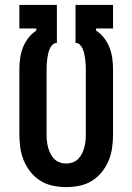

<svg xmlns="http://www.w3.org/2000/svg" viewBox="-20 -755 540 783"><path d="M250 8Q223 8 196 2.5Q169 -3 146 -17Q123 -31 105.5 -52.5Q88 -74 77.5 -99Q67 -124 63 -151Q59 -178 59 -205V-471Q59 -494 62 -516.5Q65 -539 73 -560Q81 -581 95 -599.5Q109 -618 128 -630V-639H59V-735H212V-580Q201 -580 193.5 -572Q186 -564 182 -554Q178 -544 176 -534Q174 -524 172.5 -513.5Q171 -503 170.5 -492.5Q170 -482 170 -471V-205Q170 -192 171.5 -178.5Q173 -165 176.5 -152.5Q180 -140 186 -128Q192 -116 201.5 -106.5Q211 -97 224 -92.5Q237 -88 250 -88Q263 -88 276 -92.5Q289 -97 298.5 -106.5Q308 -116 314 -128Q320 -140 323.5 -152.5Q327 -165 328.5 -178.5Q330 -192 330 -205V-471Q330 -482 329.5 -492.5Q329 -503 327.5 -513.5Q326 -524 324 -534Q322 -544 318 -554Q314 -564 306.5 -572Q299 -580 288 -580V-735H441V-639H372V-630Q391 -618 405 -599.5Q419 -581 427 -560Q435 -539 438 -516.5Q441 -494 441 -471V-205Q441 -178 437 -151Q433 -124 422.5 -99Q412 -74 394.5 -52.5Q377 -31 354 -17Q331 -3 304 2.5Q277 8 250 8Z"/></svg>

Font: Iosevka
Style: Bold
Weight: 700
Monospace: yes
Designer: Belleve Invis
Foundry: Belleve Invis
Version: Version 32.5.0; ttfautohint (v1.8.4)